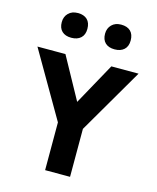

<svg xmlns="http://www.w3.org/2000/svg" viewBox="-130 -983 873 1071"><g transform="rotate(15 307.0 -447.0)"><path d="M110.8 -821.8Q110.8 -853.5 131.1 -873.8Q151.4 -894 185.1 -894Q220.7 -894 239.7 -875.5Q258.8 -856.9 258.8 -821.8Q258.8 -787.6 238.8 -769.3Q218.8 -751 184.1 -751Q149.4 -751 130.1 -769.3Q110.8 -787.6 110.8 -821.8ZM360.8 -821.8Q360.8 -853.5 381.1 -873.8Q401.4 -894 435.1 -894Q470.7 -894 489.7 -875.5Q508.8 -856.9 508.8 -821.8Q508.8 -787.6 488.8 -769.3Q468.8 -751 434.1 -751Q399.4 -751 380.1 -769.3Q360.8 -787.6 360.8 -821.8ZM599.1 -654.8 378.9 -276.9V0H234.9V-275.9L15.1 -654.8H176.8L309.1 -414.1L441.9 -654.8Z"/></g></svg>

Font: IntelOne Mono Bold
Style: Regular
Weight: 700
Designer: Fred Shallcrass
Foundry: Frere-Jones Type LLC
Version: Version 1.200;hotconv 1.1.0;makeotfexe 2.6.0;FJTRelease1.2